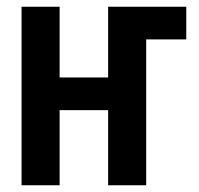

<svg xmlns="http://www.w3.org/2000/svg" viewBox="-20 -550 590 570"><path d="M44 0V-530H157V-320H301V-530H533V-433H414V0H301V-223H157V0Z"/></svg>

Font: Lode
Style: Bold
Weight: 700
Monospace: yes
Designer: Belleve Invis
Foundry: Belleve Invis
Version: Version 29.2.0; ttfautohint (v1.8.3)